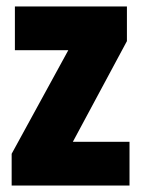

<svg xmlns="http://www.w3.org/2000/svg" viewBox="-20 -573 437 593"><path d="M380 0H16V-98L191 -418H26V-553H372V-446L205 -135H380Z"/></svg>

Font: Noto Sans Gurmukhi UI ExtraCondensed Black
Style: Regular
Weight: 900
Width: 2
Designer: Jelle Bosma - Monotype Design Team
Foundry: Monotype Imaging Inc.
Version: Version 2.004; ttfautohint (v1.8.4.7-5d5b)